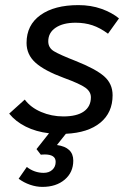

<svg xmlns="http://www.w3.org/2000/svg" viewBox="-20 -515 525 752"><path d="M421 -142Q421 -74 373 -34.5Q325 5 238 9L203 53Q267 62 267 114Q267 160 233.5 188.5Q200 217 146 217Q122 217 97.5 208.5Q73 200 53 185L85 139Q115 162 151 162Q172 162 185 150Q198 138 198 119Q198 104 187 97Q176 90 156 90Q146 90 140 91L123 69L172 7Q121 1 81 -19Q41 -39 16 -70L77 -125Q100 -94 141 -76.5Q182 -59 228 -59Q281 -59 308.5 -78.5Q336 -98 336 -134Q336 -156 314.5 -171.5Q293 -187 230 -210Q154 -238 119 -269.5Q84 -301 84 -347Q84 -417 138.5 -456Q193 -495 287 -495Q336 -495 377 -480.5Q418 -466 446 -443L403 -383Q372 -406 342 -416Q312 -426 276 -426Q227 -426 198 -406.5Q169 -387 169 -353Q169 -328 191 -314.5Q213 -301 277 -276Q355 -245 388 -216Q421 -187 421 -142Z"/></svg>

Font: Niramit
Style: Italic
Weight: 400
Italic angle: -10°
Version: Version 1.000; ttfautohint (v1.6)